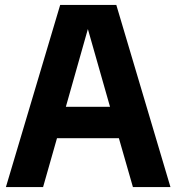

<svg xmlns="http://www.w3.org/2000/svg" viewBox="-20 -760 716 780"><path d="M4 0 224.5 -740H452.5L672.5 0H520L463 -198.5H211.5L155 0ZM247.5 -326H427L337 -642Z"/></svg>

Font: Encode Sans SemiCondensed SemiCondensed
Style: Bold
Weight: 700
Width: 4
Designer: Multiple Designers
Foundry: Impallari Type
Version: Version 3.000; ttfautohint (v1.8.3) -l 8 -r 50 -G 200 -x 14 